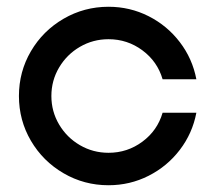

<svg xmlns="http://www.w3.org/2000/svg" viewBox="-20 -541 637 568"><path d="M36 -257Q36 -329 71.5 -389.5Q107 -450 168 -485.5Q229 -521 301 -521Q364.4 -521 419.6 -493.1Q474.7 -465.2 512 -416.3Q549.3 -367.5 560.9 -306.6H461Q445.7 -359.1 401.4 -392Q357 -425 301 -425Q255.2 -425 216.5 -402.5Q177.8 -380 154.9 -341.4Q132 -302.8 132 -257Q132 -211.2 154.9 -172.6Q177.8 -134 216.5 -111.5Q255.2 -89 301 -89Q357 -89 401.4 -122Q445.7 -154.9 461 -207.4H560.9Q549.3 -146.5 512 -97.7Q474.7 -48.8 419.5 -20.9Q364.4 7 301 7Q229 7 168 -28.5Q107 -64 71.5 -124.5Q36 -185 36 -257Z"/></svg>

Font: Lineal Thin
Style: Regular
Weight: 200
Designer: Created by Frank Adebiaye with contributions from Anton Moglia & Ariel Martín Pérez
Created by Frank ADEBIAYE with FontF
Foundry: Velvetyne Type Foundry
Version: Version 2.000;Glyphs 3.2 (3227)